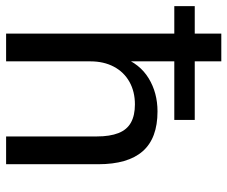

<svg xmlns="http://www.w3.org/2000/svg" viewBox="-95 -667 745 629"><g transform="rotate(90 277.5 -352.5)"><path d="M73 0V-551H-17V-618H73V-705H164V-618H356V-551H164V-381H151Q172 -438 219.5 -467Q267 -496 328 -496Q416 -496 458.5 -447.5Q501 -399 501 -302V0H410V-297Q410 -340 399 -368Q388 -396 364.5 -409Q341 -422 305 -422Q263 -422 231 -404Q199 -386 181.5 -353Q164 -320 164 -276V0Z"/></g></svg>

Font: Nunito Sans 12pt ExtraLight 12pt Medium
Style: Regular
Weight: 500
Version: Version 3.101;gftools[0.9.27]